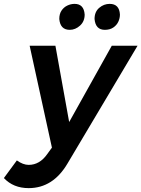

<svg xmlns="http://www.w3.org/2000/svg" viewBox="-107 -771 730 991"><path d="M253 -617Q204 -617 199 -673Q199 -699 210.5 -716.2Q222 -733.5 240.2 -742.2Q258.5 -751 278 -751Q326 -751 330 -696Q330 -660.5 306 -638.8Q282 -617 253 -617ZM434 -617Q386 -617 381 -673Q381 -710 405 -730.5Q429 -751 459 -751Q509 -751 512 -696Q512 -676.5 503.5 -658.5Q495 -640.5 477.5 -628.8Q460 -617 434 -617ZM41 200Q-38 200 -87 148L-20 57Q12 80 41 80Q98 80 137 24L161 -9L46 -535H179L250 -141L470 -535H603L242 72Q167 200 41 200Z"/></svg>

Font: Argentum Sans Medium
Style: Italic
Weight: 500
Italic angle: -11°
Designer: Julieta Ulanovsky (font), Cristiano Sobral (main changes and remaster)
Foundry: Julieta Ulanovsky (font), Cristiano Sobral (main changes and remaster)
Version: Version 2.007;June 15, 2022;FontCreator 14.0.0.2814 64-bit; 